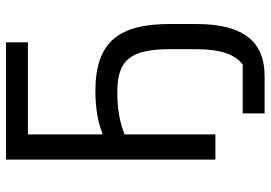

<svg xmlns="http://www.w3.org/2000/svg" viewBox="-151 -587 902 640"><g transform="rotate(-90 300.0 -267.0)"><path d="M242 164H367C479 164 540 96 540 -64V-152C540 -320 482 -400 317 -400C261 -400 213 -392 177 -377H172V-625H479V-698H88V0H172V-303C215 -319 254 -327 314 -327C422 -327 456 -280 456 -152V-64C456 23 436 67 405 91H242Z"/></g></svg>

Font: IBM Mono
Style: Regular
Weight: 400
Monospace: yes
Designer: Mike Abbink, Paul van der Laan, Pieter van Rosmalen
Foundry: Bold Monday
Version: Version 2.3